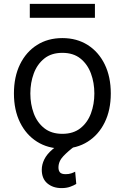

<svg xmlns="http://www.w3.org/2000/svg" viewBox="-20 -747 637 980"><path d="M298.3 11.4Q224.4 11.4 168.9 -23.8Q113.3 -58.9 82.2 -122.2Q51.1 -185.4 51.1 -269.9Q51.1 -355.1 82.2 -418.7Q113.3 -482.2 168.9 -517.4Q224.4 -552.6 298.3 -552.6Q372.2 -552.6 427.7 -517.4Q483.3 -482.2 514.4 -418.7Q545.5 -355.1 545.5 -269.9Q545.5 -185.4 514.4 -122.2Q483.3 -58.9 427.7 -23.8Q372.2 11.4 298.3 11.4ZM298.3 -63.9Q354.4 -63.9 390.6 -92.7Q426.8 -121.4 444.2 -168.3Q461.6 -215.2 461.6 -269.9Q461.6 -324.6 444.2 -371.8Q426.8 -419 390.6 -448.2Q354.4 -477.3 298.3 -477.3Q242.2 -477.3 206 -448.2Q169.7 -419 152.3 -371.8Q134.9 -324.6 134.9 -269.9Q134.9 -215.2 152.3 -168.3Q169.7 -121.4 206 -92.7Q242.2 -63.9 298.3 -63.9ZM294 213.1Q250.4 213.1 221.8 189.1Q193.2 165.1 193.2 119.3Q193.2 93 206 66.8Q218.8 40.5 247.2 16Q275.6 -8.5 322.4 -29.8L360.8 0Q328.8 23.4 303.6 49.7Q278.4 76 278.4 108Q278.4 123.9 286.2 133Q294 142 315.3 142Q331.3 142 343.8 137.8Q356.2 133.5 363.6 129.3L369.3 191.8Q357.6 199.2 338.6 206.1Q319.6 213.1 294 213.1ZM464.5 -727.3V-656.2H132.1V-727.3Z"/></svg>

Font: InterMG
Style: Regular
Weight: 400
Designer: Rasmus Andersson
Foundry: rsms
Version: Version 3.019;December 26, 2023;FontCreator 15.0.0.2955 64-b